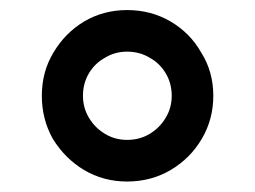

<svg xmlns="http://www.w3.org/2000/svg" viewBox="-20 -752 496 374"><path d="M227.5 -398.4Q181.6 -398.4 143.6 -420.9Q106.4 -443.4 83 -481.4Q61.5 -519.5 61.5 -565.4Q61.5 -612.3 84 -649.4Q106.4 -687.5 143.6 -710Q181.6 -732.4 227.5 -732.4Q274.4 -732.4 312.5 -710Q350.6 -687.5 372.1 -649.4Q395.5 -612.3 395.5 -565.4Q395.5 -519.5 373 -481.4Q350.6 -443.4 312.5 -420.9Q274.4 -398.4 227.5 -398.4ZM227.5 -479.5Q252 -479.5 271.5 -491.2Q291 -502.9 302.7 -522.5Q314.5 -542 314.5 -565.4Q314.5 -589.8 302.7 -609.4Q291 -628.9 271.5 -639.6Q252 -651.4 227.5 -651.4Q204.1 -651.4 184.6 -639.6Q165 -628.9 153.3 -609.4Q141.6 -589.8 141.6 -565.4Q141.6 -542 153.3 -522.5Q165 -502.9 184.6 -491.2Q204.1 -479.5 227.5 -479.5Z"/></svg>

Font: DeepSea
Style: Medium
Weight: 500
Designer: Stem
Version: Version 3.019;git-0a5106e0b